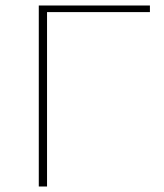

<svg xmlns="http://www.w3.org/2000/svg" viewBox="-20 -678 598 698"><path d="M525 -634H151V0H121V-658H525Z"/></svg>

Font: Ysabeau Infant Extralight
Style: Regular
Weight: 200
Designer: Christian Thalmann (Catharsis Fonts)
Version: Version 0.003